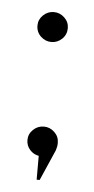

<svg xmlns="http://www.w3.org/2000/svg" viewBox="-38 -351 215 441"><g transform="rotate(5 69.0 -130.5)"><path d="M34 -290Q34 -304 44.5 -314Q55 -324 69 -324Q83 -324 93.5 -314Q104 -304 104 -290Q104 -275 93.5 -265Q83 -255 69 -255Q55 -255 44.5 -265Q34 -275 34 -290ZM104 -24Q104 -17 101 -8L70 63H63V8Q51 6 42.5 -3.5Q34 -13 34 -26Q34 -40 44.5 -50Q55 -60 69 -60Q83 -60 93.5 -50Q104 -40 104 -26Z"/></g></svg>

Font: Poiret One
Style: Regular
Weight: 400
Designer: Denis Masharov (denis.masharov@gmail.com), Cyreal (Charset Expansion)
Foundry: Denis Masharov
Version: Version 1.101